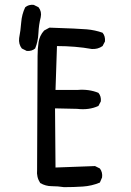

<svg xmlns="http://www.w3.org/2000/svg" viewBox="-20 -780 540 792"><path d="M244 -8Q219 -12 193.5 -12Q168 -12 146 -25Q130 -49 133 -79L135 -549Q135 -578 139 -605.5Q143 -633 162 -654L184 -666Q304 -662 338 -659Q372 -656 403 -645Q415 -631 413 -609L403 -590Q383 -576 358 -578Q325 -584 288.5 -587Q252 -590 215 -590L209 -409H300Q347 -413 386 -397Q398 -383 396 -362L386 -343Q347 -325 298 -331L207 -333L209 -89L372 -95L392 -85Q404 -69 401 -48L392 -27Q359 -13 321.5 -10.5Q284 -8 244 -8ZM90 -570 70 -580Q56 -598 59 -623Q65 -654 67.5 -687.5Q70 -721 84 -750Q98 -762 119 -760L139 -750Q153 -732 148 -709Q140 -678 138.5 -643.5Q137 -609 125 -580Q111 -568 90 -570Z"/></svg>

Font: NaniFont Regular
Style: Regular
Weight: 400
Designer: Nanigashitei
Version: Version 1.036